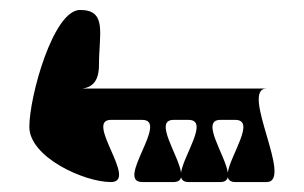

<svg xmlns="http://www.w3.org/2000/svg" viewBox="-20 -798 612 386"><path d="M39 -543C39 -482 149 -432 203 -432C259 -432 149 -557 203 -557H266C321 -557 211 -432 266 -432H329C338 -432 343 -436 344 -442C345 -436 350 -432 359 -432H423C432 -432 437 -436 438 -442C439 -436 444 -432 453 -432H516C571 -432 461 -620 516 -620H146C166 -623 179 -635 179 -668C179 -730 196 -778 141 -778C87 -778 39 -604 39 -543ZM329 -557H359C401 -557 349 -486 344 -451C339 -486 288 -557 329 -557ZM423 -557H453C495 -557 443 -486 438 -451C433 -486 382 -557 423 -557Z"/></svg>

Font: bitstorm
Style: Regular
Weight: 400
Version: Version 0.2